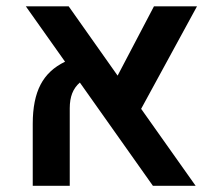

<svg xmlns="http://www.w3.org/2000/svg" viewBox="-20 -601 699 621"><path d="M436.5 -249 612.8 0H474.6L238.3 -334Q221.7 -319.8 213.6 -299.3Q205.6 -278.8 205.6 -251V0H85.9V-200.7Q85.9 -278.8 111.1 -327.1Q136.2 -375.5 190.4 -401.4L63.5 -580.6H202.1L360.4 -356.4L478 -580.6H617.2Z"/></svg>

Font: Heebo Medium
Style: Regular
Weight: 500
Designer: Oded Ezer
Foundry: Meir Sadan
Version: Version 2.001; ttfautohint (v1.5.14-ce02) -l 8 -r 50 -G 200 